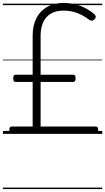

<svg xmlns="http://www.w3.org/2000/svg" viewBox="-20 -910 715 1305"><path d="M60 0Q52 0 47.5 -6.5Q43 -13 43 -27Q43 -40 48 -45Q53 -50 60 -50H202V-353H86Q78 -353 74 -358.5Q70 -364 70 -378Q70 -392 74 -397Q78 -402 86 -402H202V-668Q202 -737 227.5 -786.5Q253 -836 300 -863Q347 -890 411 -890Q472 -890 524.5 -870.5Q577 -851 620 -815Q628 -808 630.5 -799Q633 -790 623 -780Q614 -770 605.5 -769.5Q597 -769 586 -776Q541 -809 499.5 -823.5Q458 -838 412 -838Q337 -838 296.5 -793.5Q256 -749 256 -665V-402H477Q485 -402 489.5 -397Q494 -392 494 -379Q494 -365 489.5 -359Q485 -353 477 -353H256V-50H631Q639 -50 643 -45Q647 -40 647 -27Q647 -13 643.5 -6.5Q640 0 631 0ZM0 365H675V375H0ZM0 -20H675V0H0ZM0 -505H675V-500H0ZM0 -885H675V-875H0Z"/></svg>

Font: Playwrite IT Moderna Guides
Style: Regular
Weight: 400
Designer: Veronika Burian, José Scaglione
Foundry: TypeTogether
Version: Version 1.003